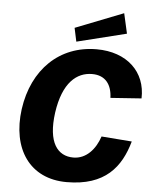

<svg xmlns="http://www.w3.org/2000/svg" viewBox="-62 -996 853 1057"><g transform="rotate(5 364.5 -467.0)"><path d="M581 -944 316 -840 332 -765 606 -833ZM448 -733C243 -733 96 -591 65 -369C35 -147 142 10 346 10C559 10 644 -101 684 -244L516 -257C492 -185 442 -128 371 -128C284 -128 227 -198 250 -366C274 -534 350 -595 435 -595C509 -595 544 -545 546 -473L717 -485C722 -632 615 -733 448 -733Z"/></g></svg>

Font: United Sans ExtraBold
Style: Italic
Weight: 800
Italic angle: -8°
Designer: Pablo Impallari, Rodrigo Fuenzalida (Modified by Dan O. Williams)
Version: Version 1.000;PS 001.000;hotconv 1.0.88;makeotf.lib2.5.64775